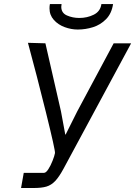

<svg xmlns="http://www.w3.org/2000/svg" viewBox="-20 -942 677 962"><path d="M99 -76H200.5Q210.5 -76 222.2 -94.2Q234 -112.5 243.5 -136.8Q253 -161 255.5 -175Q257.5 -188 210.5 -377.8Q163.5 -567.5 120 -727.5L207.5 -725L285.5 -384L307 -268H309L366.5 -383L549.5 -725H637L298.5 -97Q276 -55.5 256.5 -35Q237 -14.5 212.8 -7.2Q188.5 0 148 0H85.5ZM228 -900.5Q228 -911.5 230 -921.5H288.5Q287 -914 287 -908Q287 -877 315.5 -864.5Q344 -852 377.5 -852Q417 -852 450 -868.5Q483 -885 488 -921.5H546.5Q539.5 -874.5 511.5 -846Q483.5 -817.5 446 -805.8Q408.5 -794 369.5 -794Q337 -794 304.2 -806Q271.5 -818 249.8 -842.2Q228 -866.5 228 -900.5Z"/></svg>

Font: JuliaMono
Style: Italic
Weight: 400
Italic angle: -9°
Monospace: yes
Designer: cormullion
Foundry: corm
Version: Version 0.057; ttfautohint (v1.8.4)